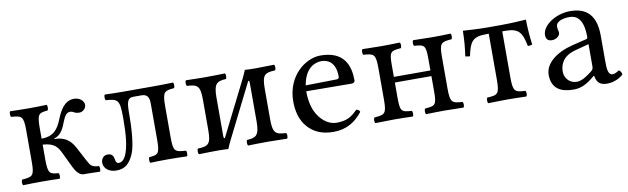

<svg xmlns="http://www.w3.org/2000/svg" viewBox="-35 -767 3621 1107"><g transform="rotate(-10 1775.0 -213.5)"><path d="M386 0C386 0 464 1 484 2C490 -4 490 -25 484 -31C445 -33 437 -41 420 -73L375 -158C350 -205 315 -229 258 -229V-232C297 -243 314 -278 329 -318C341 -349 353 -368 374 -368C383 -368 391 -365 397 -361C403 -357 414 -354 427 -354C449 -354 467 -373 467 -393C467 -415 443 -438 410 -438C352 -438 325 -384 306 -337C284 -282 257 -244 186 -244V-307C186 -390 197 -393 248 -398C254 -404 254 -425 248 -431C224 -430 186 -429 146 -429C103 -429 68 -430 35 -431C29 -425 29 -404 35 -398C96 -394 107 -390 107 -307V-122C107 -39 96 -36 35 -31C29 -25 29 -4 35 2C68 1 103 0 147 0C186 0 226 1 248 2C254 -4 254 -25 248 -31C197 -35 186 -39 186 -122V-209C254 -205 272 -178 290 -141L333 -51C346 -24 366 -1 386 0Z M920 -122V-307C920 -389 933 -394 988 -398C994 -404 994 -425 988 -431C958 -430 920 -429 880 -429H691C658 -429 619 -430 589 -431C583 -425 583 -404 589 -398C659.7 -393 670 -387 670 -279C670 -174 662 -119 648 -78C635 -42 618 -29 601 -29C588 -29 584 -37 582 -50C579 -69 573 -88 545 -88C520 -88 506 -68 506 -46C506 -15 534 12 580 12C631 12 659 -14 682 -68C702 -116 708 -218 708 -286C708 -364 711 -390 751 -390H796C834 -390 841 -366 841 -332V-122C841 -40 831 -35 779 -31C774 -25 774 -4 779 2C804 1 841 0 881 0C921 0 966 1 994 2C999 -4 999 -25 994 -31C929 -35 920 -40 920 -122Z M1227 -63C1224 -63 1220 -65 1220 -75V-303C1220 -386 1241 -395 1292 -398C1298 -404 1298 -425 1292 -431C1269 -430 1212 -429 1175 -429C1142.4 -429 1102 -430 1064 -431C1058 -425 1058 -404 1064 -398C1125 -395 1141 -386 1141 -303V-126C1141 -43 1125 -34 1064 -31C1058 -25 1058 -4 1064 2C1103 1 1143 0 1175 0C1197.6 0 1225 1 1236 2C1241 -11.8 1250.3 -31.7 1260.6 -52.2L1417 -365C1420 -365 1424 -363 1424 -353V-126C1424 -43 1403 -34 1352 -31C1346 -25 1346 -4 1352 2C1375 1 1429.2 0 1469 0C1499.8 0 1541 1 1580 2C1586 -4 1586 -25 1580 -31C1519 -34 1503 -43 1503 -126V-303C1503 -386 1519 -395 1580 -398C1586 -404 1586 -425 1580 -431C1540 -430 1499.8 -429 1469 -429C1446.8 -429 1419 -430 1409 -431C1401.2 -412.5 1392.1 -392.4 1383.1 -374.5Z M1739 -282C1758 -395 1828 -404 1852 -404C1890 -404 1935 -383 1935 -299C1935 -290 1931 -285.2 1920 -285ZM2001 -93C1964 -55 1935 -39 1877 -39C1841 -39 1799 -60 1768 -111C1748 -144 1736 -190 1736 -248L2002 -246C2014 -246 2021 -252 2021 -263C2021 -347 1991 -437 1852 -437C1765 -437 1652 -354 1652 -202C1652 -146 1666 -92 1699 -54C1733 -14 1780 10 1852 10C1928 10 1982 -25 2022 -77C2019 -87 2013 -92 2001 -93Z M2541 -307C2541 -390 2552 -393 2613 -398C2619 -404 2619 -425 2613 -431C2578 -429 2534 -429 2501 -429C2473 -429 2433 -430 2394 -431C2388 -425 2388 -404 2394 -398C2455 -394 2462 -390 2462 -307V-242H2248V-307C2248 -390 2255 -393 2316 -398C2322 -404 2322 -425 2316 -431C2278 -430 2239.8 -429 2208 -429C2178.4 -429 2137 -430 2097 -431C2091 -425 2091 -404 2097 -398C2158 -394 2169 -390 2169 -307V-122C2169 -39 2158 -36 2097 -31C2091 -25 2091 -4 2097 2C2137 1 2177.2 0 2209 0C2240.8 0 2280 1 2316 2C2322 -4 2322 -25 2316 -31C2255 -35 2248 -39 2248 -122V-209H2462V-122C2462 -39 2455 -36 2394 -31C2388 -25 2388 -4 2394 2C2430 1 2467.2 0 2502 0C2532.3 0 2574 1 2613 2C2619 -4 2619 -25 2613 -31C2552 -35 2541 -39 2541 -122Z M2830 -122C2830 -39 2819 -34 2758 -31C2752 -25 2752 -4 2758 2C2797 1 2836.7 0 2870 0C2904.3 0 2943 1 2981 2C2987 -4 2987 -25 2981 -31C2920 -34 2909 -39 2909 -122V-392H2926C3007 -392 3023 -364 3040 -283C3053 -283 3066 -287 3066 -287C3060 -333 3056 -377 3055 -435C3032 -433 2957 -429 2907 -429H2832C2782 -429 2726 -432 2686 -435C2685 -377 2681 -333 2674 -287C2674 -287 2688 -283 2701 -283C2718 -364 2733 -392 2815 -392H2830Z M3386 -233V-101C3386 -88 3380 -81 3372 -75C3346 -54 3312 -31 3284 -31C3234 -31 3212 -71 3212 -102C3212 -147 3233 -193 3307 -212ZM3386 -48C3392 -17 3402.6 10 3453 10C3491.3 10 3527.3 -7 3548 -27C3546.3 -39.3 3542.3 -47.7 3531 -54C3523.5 -47.8 3506.7 -38 3494 -38C3465 -38 3464 -77 3464 -123V-270C3464 -412 3386 -439 3313 -439C3231 -439 3148 -385 3148 -328C3148 -304 3160 -292 3183 -292C3212 -292 3230 -313 3230 -326C3230 -333 3229 -340 3227 -344C3226 -347 3225 -353 3225 -364C3225 -395 3267 -406 3305 -406C3339 -406 3386 -389 3386 -276C3386 -269 3383 -265 3380 -264L3294 -243C3198 -219 3129 -166 3129 -98C3129 -16 3185 10 3255 10C3289.8 10 3320 2 3364 -32L3384 -48Z"/></g></svg>

Font: Libertinus Math
Style: Regular
Weight: 400
Designer: Philipp H. Poll
Foundry: Khaled Hosny
Version: Version 6.2